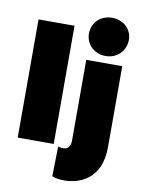

<svg xmlns="http://www.w3.org/2000/svg" viewBox="-109 -904 877 1187"><g transform="rotate(10 330.0 -310.0)"><path d="M50 0H276V-742H50ZM306 11 302 198C320 206 348 211 379 211C477 211 610 159 610 -37V-547H384V-39C384 -5 369 16 337 16C328 16 318 15 306 11ZM497 -591C568 -591 622 -644 622 -715C622 -781 568 -831 497 -831C426 -831 372 -780 372 -711C372 -642 426 -591 497 -591Z"/></g></svg>

Font: Chess Sans Black
Style: Regular
Weight: 900
Designer: Wolf Bōese
Foundry: Wolf Bōese
Version: Version 7.223;Glyphs 3.3 (3306)